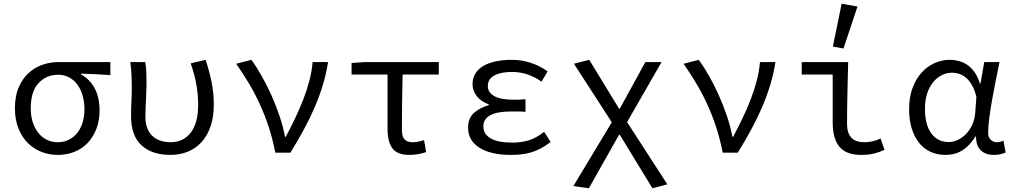

<svg xmlns="http://www.w3.org/2000/svg" viewBox="-20 -819 5440 1030"><path d="M290 12Q243 12 201.5 -4.5Q160 -21 128.5 -52.5Q97 -84 78.5 -131Q60 -178 60 -238Q60 -302 79.5 -348.5Q99 -395 131.5 -425.5Q164 -456 206 -471Q248 -486 294 -486H572V-416Q529 -419 492.5 -421Q456 -423 414 -424V-420Q462 -394 488 -345Q514 -296 514 -227Q514 -170 496.5 -126Q479 -82 449 -51Q419 -20 378 -4Q337 12 290 12ZM290 -56Q321 -56 347.5 -68.5Q374 -81 393 -104Q412 -127 422.5 -160Q433 -193 433 -234Q433 -270 424 -303.5Q415 -337 397 -362.5Q379 -388 352.5 -403Q326 -418 292 -418Q229 -418 187 -373.5Q145 -329 145 -238Q145 -196 156 -162.5Q167 -129 186.5 -105Q206 -81 232.5 -68.5Q259 -56 290 -56Z M894 12Q795 12 739 -39.5Q683 -91 683 -197Q683 -236 685 -275Q687 -314 687 -353Q687 -382 685.5 -415Q684 -448 679 -486H759Q764 -460 765 -432.5Q766 -405 766 -373Q766 -354 765 -331Q764 -308 763 -284Q762 -260 761 -236.5Q760 -213 760 -192Q760 -155 771 -129Q782 -103 800.5 -87Q819 -71 843.5 -63.5Q868 -56 895 -56Q927 -56 954 -68Q981 -80 1001 -104.5Q1021 -129 1032 -167Q1043 -205 1043 -257Q1043 -308 1034 -362Q1025 -416 1003 -479L1083 -498Q1103 -438 1115 -379Q1127 -320 1127 -259Q1127 -193 1110 -142.5Q1093 -92 1062 -57.5Q1031 -23 988 -5.5Q945 12 894 12Z M1457 0Q1443 -72 1421.5 -138Q1400 -204 1372 -264Q1344 -324 1312 -377Q1280 -430 1247 -477L1329 -498Q1357 -459 1385 -409.5Q1413 -360 1437 -306Q1461 -252 1480 -195.5Q1499 -139 1509 -85H1513Q1538 -132 1562 -182Q1586 -232 1606 -283Q1626 -334 1639.5 -385.5Q1653 -437 1657 -486H1740Q1730 -423 1712 -363.5Q1694 -304 1668.5 -244.5Q1643 -185 1610.5 -125Q1578 -65 1538 0Z M2176 12Q2111 12 2085 -23.5Q2059 -59 2059 -127V-419H1866V-481L1936 -486H2334V-419H2140Q2138 -341 2137 -265.5Q2136 -190 2136 -121Q2136 -86 2150.5 -71Q2165 -56 2194 -56Q2209 -56 2223.5 -59Q2238 -62 2255 -67L2266 -3Q2249 3 2225.5 7.5Q2202 12 2176 12Z M2720 12Q2613 12 2552 -26.5Q2491 -65 2491 -134Q2491 -186 2523.5 -214Q2556 -242 2602 -255V-259Q2559 -275 2537 -304Q2515 -333 2515 -367Q2515 -400 2530.5 -425Q2546 -450 2574 -466Q2602 -482 2640.5 -490Q2679 -498 2725 -498Q2779 -498 2827.5 -482Q2876 -466 2918 -436L2885 -381Q2812 -433 2727 -433Q2666 -433 2631.5 -414Q2597 -395 2597 -357Q2597 -324 2630.5 -304Q2664 -284 2738 -284Q2752 -284 2766.5 -284.5Q2781 -285 2799 -287V-219Q2778 -221 2759.5 -221Q2741 -221 2723 -221Q2573 -221 2573 -141Q2573 -100 2611.5 -77Q2650 -54 2729 -54Q2774 -54 2814.5 -65.5Q2855 -77 2899 -112L2934 -57Q2907 -37 2882 -23.5Q2857 -10 2831 -2Q2805 6 2778 9Q2751 12 2720 12Z M3139 191 3056 179 3262 -163 3059 -477 3141 -498 3301 -236H3305L3442 -486H3529L3344 -164L3560 170L3480 191L3305 -96H3301Z M3857 0Q3843 -72 3821.5 -138Q3800 -204 3772 -264Q3744 -324 3712 -377Q3680 -430 3647 -477L3729 -498Q3757 -459 3785 -409.5Q3813 -360 3837 -306Q3861 -252 3880 -195.5Q3899 -139 3909 -85H3913Q3938 -132 3962 -182Q3986 -232 4006 -283Q4026 -334 4039.5 -385.5Q4053 -437 4057 -486H4140Q4130 -423 4112 -363.5Q4094 -304 4068.5 -244.5Q4043 -185 4010.5 -125Q3978 -65 3938 0Z M4600 12Q4519 12 4483 -32Q4447 -76 4447 -163V-419H4281V-486H4530Q4529 -445 4528 -402Q4527 -359 4526 -316.5Q4525 -274 4524.5 -233.5Q4524 -193 4524 -157Q4524 -104 4547.5 -80Q4571 -56 4618 -56Q4637 -56 4659 -60.5Q4681 -65 4704 -76L4725 -15Q4699 -3 4669.5 4.5Q4640 12 4600 12ZM4505 -559 4448 -569 4495 -799 4580 -784Z M5053 12Q5009 12 4973 -4Q4937 -20 4911.5 -51.5Q4886 -83 4871.5 -128.5Q4857 -174 4857 -234Q4857 -297 4875 -346Q4893 -395 4923 -428.5Q4953 -462 4992.5 -480Q5032 -498 5075 -498Q5100 -498 5124.5 -491.5Q5149 -485 5170.5 -470Q5192 -455 5209 -430.5Q5226 -406 5237 -371H5240L5260 -486H5342Q5332 -438 5321.5 -385.5Q5311 -333 5302 -282Q5293 -231 5287 -185.5Q5281 -140 5281 -107Q5281 -82 5295 -69Q5309 -56 5329 -56Q5337 -56 5346 -58.5Q5355 -61 5363 -64L5375 -1Q5364 4 5348.5 8Q5333 12 5311 12Q5268 12 5242 -12Q5216 -36 5216 -87H5213Q5181 -36 5142 -12Q5103 12 5053 12ZM5070 -57Q5095 -57 5119.5 -69Q5144 -81 5163.5 -101.5Q5183 -122 5195.5 -149.5Q5208 -177 5211 -208L5218 -299Q5208 -339 5193 -364.5Q5178 -390 5160 -404Q5142 -418 5123 -423.5Q5104 -429 5088 -429Q5060 -429 5034 -416.5Q5008 -404 4987.5 -380Q4967 -356 4954.5 -319.5Q4942 -283 4942 -235Q4942 -150 4976 -103.5Q5010 -57 5070 -57Z"/></svg>

Font: Source Code Pro
Style: Regular
Weight: 400
Monospace: yes
Designer: Paul D. Hunt, Teo Tuominen
Foundry: Adobe Systems Incorporated
Version: Version 2.030;PS 1.000;hotconv 16.6.51;makeotf.lib2.5.65220